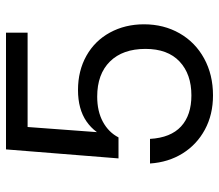

<svg xmlns="http://www.w3.org/2000/svg" viewBox="-65 -655 730 640"><g transform="rotate(-90 300.0 -335.0)"><path d="M144 -680H511V-608H144ZM122 -680H202L178 -356L159 -335Q174 -383 215 -411.5Q256 -440 320 -440Q384 -440 434 -412Q484 -384 511.5 -333.5Q539 -283 539 -220Q539 -154 509 -101.5Q479 -49 425 -19.5Q371 10 302 10Q238 10 188 -17Q138 -44 108.5 -91.5Q79 -139 75 -200H157Q161 -131 198.5 -96.5Q236 -62 302 -62Q373 -62 415 -101.5Q457 -141 457 -215Q457 -291 415 -333.5Q373 -376 298 -376Q249 -376 214 -357Q179 -338 162 -305H92Z"/></g></svg>

Font: TASA Orbiter VF Text
Style: Regular
Weight: 400
Designer: Weizhong Zhang
Foundry: 本地遙控
Version: Version 1.001;Glyphs 3.2 (3192)